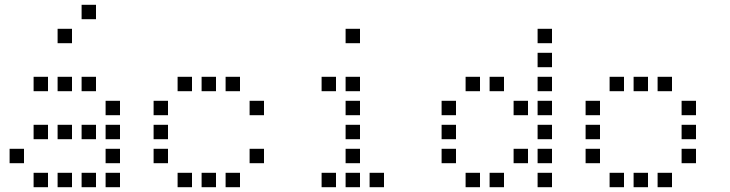

<svg xmlns="http://www.w3.org/2000/svg" viewBox="-20 -800 3040 800"><path d="M321 -780Q320 -780 320 -780Q320 -780 320 -779V-721Q320 -720 320 -720Q320 -720 321 -720H379Q380 -720 380 -720Q380 -720 380 -721V-779Q380 -780 380 -780Q380 -780 379 -780ZM221 -680Q220 -680 220 -680Q220 -680 220 -679V-621Q220 -620 220 -620Q220 -620 221 -620H279Q280 -620 280 -620Q280 -620 280 -621V-679Q280 -680 280 -680Q280 -680 279 -680ZM121 -480Q120 -480 120 -480Q120 -480 120 -479V-421Q120 -420 120 -420Q120 -420 121 -420H179Q180 -420 180 -420Q180 -420 180 -421V-479Q180 -480 180 -480Q180 -480 179 -480ZM221 -480Q220 -480 220 -480Q220 -480 220 -479V-421Q220 -420 220 -420Q220 -420 221 -420H279Q280 -420 280 -420Q280 -420 280 -421V-479Q280 -480 280 -480Q280 -480 279 -480ZM321 -480Q320 -480 320 -480Q320 -480 320 -479V-421Q320 -420 320 -420Q320 -420 321 -420H379Q380 -420 380 -420Q380 -420 380 -421V-479Q380 -480 380 -480Q380 -480 379 -480ZM421 -380Q420 -380 420 -380Q420 -380 420 -379V-321Q420 -320 420 -320Q420 -320 421 -320H479Q480 -320 480 -320Q480 -320 480 -321V-379Q480 -380 480 -380Q480 -380 479 -380ZM121 -280Q120 -280 120 -280Q120 -280 120 -279V-221Q120 -220 120 -220Q120 -220 121 -220H179Q180 -220 180 -220Q180 -220 180 -221V-279Q180 -280 180 -280Q180 -280 179 -280ZM221 -280Q220 -280 220 -280Q220 -280 220 -279V-221Q220 -220 220 -220Q220 -220 221 -220H279Q280 -220 280 -220Q280 -220 280 -221V-279Q280 -280 280 -280Q280 -280 279 -280ZM321 -280Q320 -280 320 -280Q320 -280 320 -279V-221Q320 -220 320 -220Q320 -220 321 -220H379Q380 -220 380 -220Q380 -220 380 -221V-279Q380 -280 380 -280Q380 -280 379 -280ZM421 -280Q420 -280 420 -280Q420 -280 420 -279V-221Q420 -220 420 -220Q420 -220 421 -220H479Q480 -220 480 -220Q480 -220 480 -221V-279Q480 -280 480 -280Q480 -280 479 -280ZM21 -180Q20 -180 20 -180Q20 -180 20 -179V-121Q20 -120 20 -120Q20 -120 21 -120H79Q80 -120 80 -120Q80 -120 80 -121V-179Q80 -180 80 -180Q80 -180 79 -180ZM421 -180Q420 -180 420 -180Q420 -180 420 -179V-121Q420 -120 420 -120Q420 -120 421 -120H479Q480 -120 480 -120Q480 -120 480 -121V-179Q480 -180 480 -180Q480 -180 479 -180ZM121 -80Q120 -80 120 -80Q120 -80 120 -79V-21Q120 -20 120 -20Q120 -20 121 -20H179Q180 -20 180 -20Q180 -20 180 -21V-79Q180 -80 180 -80Q180 -80 179 -80ZM221 -80Q220 -80 220 -80Q220 -80 220 -79V-21Q220 -20 220 -20Q220 -20 221 -20H279Q280 -20 280 -20Q280 -20 280 -21V-79Q280 -80 280 -80Q280 -80 279 -80ZM321 -80Q320 -80 320 -80Q320 -80 320 -79V-21Q320 -20 320 -20Q320 -20 321 -20H379Q380 -20 380 -20Q380 -20 380 -21V-79Q380 -80 380 -80Q380 -80 379 -80ZM421 -80Q420 -80 420 -80Q420 -80 420 -79V-21Q420 -20 420 -20Q420 -20 421 -20H479Q480 -20 480 -20Q480 -20 480 -21V-79Q480 -80 480 -80Q480 -80 479 -80Z M721 -480Q720 -480 720 -480Q720 -480 720 -479V-421Q720 -420 720 -420Q720 -420 721 -420H779Q780 -420 780 -420Q780 -420 780 -421V-479Q780 -480 780 -480Q780 -480 779 -480ZM821 -480Q820 -480 820 -480Q820 -480 820 -479V-421Q820 -420 820 -420Q820 -420 821 -420H879Q880 -420 880 -420Q880 -420 880 -421V-479Q880 -480 880 -480Q880 -480 879 -480ZM921 -480Q920 -480 920 -480Q920 -480 920 -479V-421Q920 -420 920 -420Q920 -420 921 -420H979Q980 -420 980 -420Q980 -420 980 -421V-479Q980 -480 980 -480Q980 -480 979 -480ZM621 -380Q620 -380 620 -380Q620 -380 620 -379V-321Q620 -320 620 -320Q620 -320 621 -320H679Q680 -320 680 -320Q680 -320 680 -321V-379Q680 -380 680 -380Q680 -380 679 -380ZM1021 -380Q1020 -380 1020 -380Q1020 -380 1020 -379V-321Q1020 -320 1020 -320Q1020 -320 1021 -320H1079Q1080 -320 1080 -320Q1080 -320 1080 -321V-379Q1080 -380 1080 -380Q1080 -380 1079 -380ZM621 -280Q620 -280 620 -280Q620 -280 620 -279V-221Q620 -220 620 -220Q620 -220 621 -220H679Q680 -220 680 -220Q680 -220 680 -221V-279Q680 -280 680 -280Q680 -280 679 -280ZM621 -180Q620 -180 620 -180Q620 -180 620 -179V-121Q620 -120 620 -120Q620 -120 621 -120H679Q680 -120 680 -120Q680 -120 680 -121V-179Q680 -180 680 -180Q680 -180 679 -180ZM1021 -180Q1020 -180 1020 -180Q1020 -180 1020 -179V-121Q1020 -120 1020 -120Q1020 -120 1021 -120H1079Q1080 -120 1080 -120Q1080 -120 1080 -121V-179Q1080 -180 1080 -180Q1080 -180 1079 -180ZM721 -80Q720 -80 720 -80Q720 -80 720 -79V-21Q720 -20 720 -20Q720 -20 721 -20H779Q780 -20 780 -20Q780 -20 780 -21V-79Q780 -80 780 -80Q780 -80 779 -80ZM821 -80Q820 -80 820 -80Q820 -80 820 -79V-21Q820 -20 820 -20Q820 -20 821 -20H879Q880 -20 880 -20Q880 -20 880 -21V-79Q880 -80 880 -80Q880 -80 879 -80ZM921 -80Q920 -80 920 -80Q920 -80 920 -79V-21Q920 -20 920 -20Q920 -20 921 -20H979Q980 -20 980 -20Q980 -20 980 -21V-79Q980 -80 980 -80Q980 -80 979 -80Z M1421 -680Q1420 -680 1420 -680Q1420 -680 1420 -679V-621Q1420 -620 1420 -620Q1420 -620 1421 -620H1479Q1480 -620 1480 -620Q1480 -620 1480 -621V-679Q1480 -680 1480 -680Q1480 -680 1479 -680ZM1321 -480Q1320 -480 1320 -480Q1320 -480 1320 -479V-421Q1320 -420 1320 -420Q1320 -420 1321 -420H1379Q1380 -420 1380 -420Q1380 -420 1380 -421V-479Q1380 -480 1380 -480Q1380 -480 1379 -480ZM1421 -480Q1420 -480 1420 -480Q1420 -480 1420 -479V-421Q1420 -420 1420 -420Q1420 -420 1421 -420H1479Q1480 -420 1480 -420Q1480 -420 1480 -421V-479Q1480 -480 1480 -480Q1480 -480 1479 -480ZM1421 -380Q1420 -380 1420 -380Q1420 -380 1420 -379V-321Q1420 -320 1420 -320Q1420 -320 1421 -320H1479Q1480 -320 1480 -320Q1480 -320 1480 -321V-379Q1480 -380 1480 -380Q1480 -380 1479 -380ZM1421 -280Q1420 -280 1420 -280Q1420 -280 1420 -279V-221Q1420 -220 1420 -220Q1420 -220 1421 -220H1479Q1480 -220 1480 -220Q1480 -220 1480 -221V-279Q1480 -280 1480 -280Q1480 -280 1479 -280ZM1421 -180Q1420 -180 1420 -180Q1420 -180 1420 -179V-121Q1420 -120 1420 -120Q1420 -120 1421 -120H1479Q1480 -120 1480 -120Q1480 -120 1480 -121V-179Q1480 -180 1480 -180Q1480 -180 1479 -180ZM1321 -80Q1320 -80 1320 -80Q1320 -80 1320 -79V-21Q1320 -20 1320 -20Q1320 -20 1321 -20H1379Q1380 -20 1380 -20Q1380 -20 1380 -21V-79Q1380 -80 1380 -80Q1380 -80 1379 -80ZM1421 -80Q1420 -80 1420 -80Q1420 -80 1420 -79V-21Q1420 -20 1420 -20Q1420 -20 1421 -20H1479Q1480 -20 1480 -20Q1480 -20 1480 -21V-79Q1480 -80 1480 -80Q1480 -80 1479 -80ZM1521 -80Q1520 -80 1520 -80Q1520 -80 1520 -79V-21Q1520 -20 1520 -20Q1520 -20 1521 -20H1579Q1580 -20 1580 -20Q1580 -20 1580 -21V-79Q1580 -80 1580 -80Q1580 -80 1579 -80Z M2221 -680Q2220 -680 2220 -680Q2220 -680 2220 -679V-621Q2220 -620 2220 -620Q2220 -620 2221 -620H2279Q2280 -620 2280 -620Q2280 -620 2280 -621V-679Q2280 -680 2280 -680Q2280 -680 2279 -680ZM2221 -580Q2220 -580 2220 -580Q2220 -580 2220 -579V-521Q2220 -520 2220 -520Q2220 -520 2221 -520H2279Q2280 -520 2280 -520Q2280 -520 2280 -521V-579Q2280 -580 2280 -580Q2280 -580 2279 -580ZM1921 -480Q1920 -480 1920 -480Q1920 -480 1920 -479V-421Q1920 -420 1920 -420Q1920 -420 1921 -420H1979Q1980 -420 1980 -420Q1980 -420 1980 -421V-479Q1980 -480 1980 -480Q1980 -480 1979 -480ZM2021 -480Q2020 -480 2020 -480Q2020 -480 2020 -479V-421Q2020 -420 2020 -420Q2020 -420 2021 -420H2079Q2080 -420 2080 -420Q2080 -420 2080 -421V-479Q2080 -480 2080 -480Q2080 -480 2079 -480ZM2221 -480Q2220 -480 2220 -480Q2220 -480 2220 -479V-421Q2220 -420 2220 -420Q2220 -420 2221 -420H2279Q2280 -420 2280 -420Q2280 -420 2280 -421V-479Q2280 -480 2280 -480Q2280 -480 2279 -480ZM1821 -380Q1820 -380 1820 -380Q1820 -380 1820 -379V-321Q1820 -320 1820 -320Q1820 -320 1821 -320H1879Q1880 -320 1880 -320Q1880 -320 1880 -321V-379Q1880 -380 1880 -380Q1880 -380 1879 -380ZM2121 -380Q2120 -380 2120 -380Q2120 -380 2120 -379V-321Q2120 -320 2120 -320Q2120 -320 2121 -320H2179Q2180 -320 2180 -320Q2180 -320 2180 -321V-379Q2180 -380 2180 -380Q2180 -380 2179 -380ZM2221 -380Q2220 -380 2220 -380Q2220 -380 2220 -379V-321Q2220 -320 2220 -320Q2220 -320 2221 -320H2279Q2280 -320 2280 -320Q2280 -320 2280 -321V-379Q2280 -380 2280 -380Q2280 -380 2279 -380ZM1821 -280Q1820 -280 1820 -280Q1820 -280 1820 -279V-221Q1820 -220 1820 -220Q1820 -220 1821 -220H1879Q1880 -220 1880 -220Q1880 -220 1880 -221V-279Q1880 -280 1880 -280Q1880 -280 1879 -280ZM2221 -280Q2220 -280 2220 -280Q2220 -280 2220 -279V-221Q2220 -220 2220 -220Q2220 -220 2221 -220H2279Q2280 -220 2280 -220Q2280 -220 2280 -221V-279Q2280 -280 2280 -280Q2280 -280 2279 -280ZM1821 -180Q1820 -180 1820 -180Q1820 -180 1820 -179V-121Q1820 -120 1820 -120Q1820 -120 1821 -120H1879Q1880 -120 1880 -120Q1880 -120 1880 -121V-179Q1880 -180 1880 -180Q1880 -180 1879 -180ZM2121 -180Q2120 -180 2120 -180Q2120 -180 2120 -179V-121Q2120 -120 2120 -120Q2120 -120 2121 -120H2179Q2180 -120 2180 -120Q2180 -120 2180 -121V-179Q2180 -180 2180 -180Q2180 -180 2179 -180ZM2221 -180Q2220 -180 2220 -180Q2220 -180 2220 -179V-121Q2220 -120 2220 -120Q2220 -120 2221 -120H2279Q2280 -120 2280 -120Q2280 -120 2280 -121V-179Q2280 -180 2280 -180Q2280 -180 2279 -180ZM1921 -80Q1920 -80 1920 -80Q1920 -80 1920 -79V-21Q1920 -20 1920 -20Q1920 -20 1921 -20H1979Q1980 -20 1980 -20Q1980 -20 1980 -21V-79Q1980 -80 1980 -80Q1980 -80 1979 -80ZM2021 -80Q2020 -80 2020 -80Q2020 -80 2020 -79V-21Q2020 -20 2020 -20Q2020 -20 2021 -20H2079Q2080 -20 2080 -20Q2080 -20 2080 -21V-79Q2080 -80 2080 -80Q2080 -80 2079 -80ZM2221 -80Q2220 -80 2220 -80Q2220 -80 2220 -79V-21Q2220 -20 2220 -20Q2220 -20 2221 -20H2279Q2280 -20 2280 -20Q2280 -20 2280 -21V-79Q2280 -80 2280 -80Q2280 -80 2279 -80Z M2521 -480Q2520 -480 2520 -480Q2520 -480 2520 -479V-421Q2520 -420 2520 -420Q2520 -420 2521 -420H2579Q2580 -420 2580 -420Q2580 -420 2580 -421V-479Q2580 -480 2580 -480Q2580 -480 2579 -480ZM2621 -480Q2620 -480 2620 -480Q2620 -480 2620 -479V-421Q2620 -420 2620 -420Q2620 -420 2621 -420H2679Q2680 -420 2680 -420Q2680 -420 2680 -421V-479Q2680 -480 2680 -480Q2680 -480 2679 -480ZM2721 -480Q2720 -480 2720 -480Q2720 -480 2720 -479V-421Q2720 -420 2720 -420Q2720 -420 2721 -420H2779Q2780 -420 2780 -420Q2780 -420 2780 -421V-479Q2780 -480 2780 -480Q2780 -480 2779 -480ZM2421 -380Q2420 -380 2420 -380Q2420 -380 2420 -379V-321Q2420 -320 2420 -320Q2420 -320 2421 -320H2479Q2480 -320 2480 -320Q2480 -320 2480 -321V-379Q2480 -380 2480 -380Q2480 -380 2479 -380ZM2821 -380Q2820 -380 2820 -380Q2820 -380 2820 -379V-321Q2820 -320 2820 -320Q2820 -320 2821 -320H2879Q2880 -320 2880 -320Q2880 -320 2880 -321V-379Q2880 -380 2880 -380Q2880 -380 2879 -380ZM2421 -280Q2420 -280 2420 -280Q2420 -280 2420 -279V-221Q2420 -220 2420 -220Q2420 -220 2421 -220H2479Q2480 -220 2480 -220Q2480 -220 2480 -221V-279Q2480 -280 2480 -280Q2480 -280 2479 -280ZM2821 -280Q2820 -280 2820 -280Q2820 -280 2820 -279V-221Q2820 -220 2820 -220Q2820 -220 2821 -220H2879Q2880 -220 2880 -220Q2880 -220 2880 -221V-279Q2880 -280 2880 -280Q2880 -280 2879 -280ZM2421 -180Q2420 -180 2420 -180Q2420 -180 2420 -179V-121Q2420 -120 2420 -120Q2420 -120 2421 -120H2479Q2480 -120 2480 -120Q2480 -120 2480 -121V-179Q2480 -180 2480 -180Q2480 -180 2479 -180ZM2821 -180Q2820 -180 2820 -180Q2820 -180 2820 -179V-121Q2820 -120 2820 -120Q2820 -120 2821 -120H2879Q2880 -120 2880 -120Q2880 -120 2880 -121V-179Q2880 -180 2880 -180Q2880 -180 2879 -180ZM2521 -80Q2520 -80 2520 -80Q2520 -80 2520 -79V-21Q2520 -20 2520 -20Q2520 -20 2521 -20H2579Q2580 -20 2580 -20Q2580 -20 2580 -21V-79Q2580 -80 2580 -80Q2580 -80 2579 -80ZM2621 -80Q2620 -80 2620 -80Q2620 -80 2620 -79V-21Q2620 -20 2620 -20Q2620 -20 2621 -20H2679Q2680 -20 2680 -20Q2680 -20 2680 -21V-79Q2680 -80 2680 -80Q2680 -80 2679 -80ZM2721 -80Q2720 -80 2720 -80Q2720 -80 2720 -79V-21Q2720 -20 2720 -20Q2720 -20 2721 -20H2779Q2780 -20 2780 -20Q2780 -20 2780 -21V-79Q2780 -80 2780 -80Q2780 -80 2779 -80Z"/></svg>

Font: Doto Black Medium
Style: Regular
Weight: 500
Monospace: yes
Version: Version 1.000